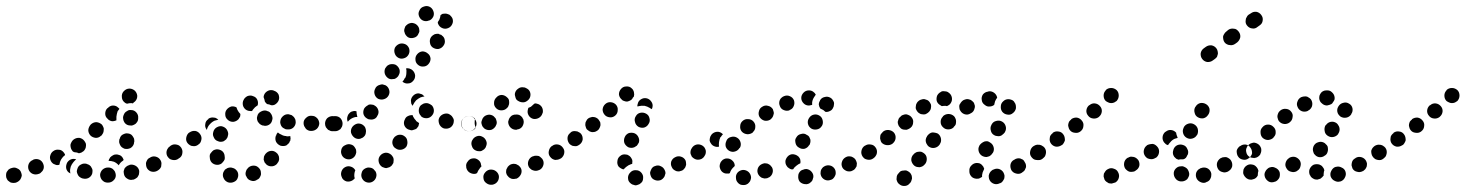

<svg xmlns="http://www.w3.org/2000/svg" viewBox="-45 -580 4847 635"><path d="M18 18Q22 15 24 10Q26 6 27 1Q27 -4 25 -9Q22 -19 12 -23Q3 -28 -7 -24H-8Q-13 -22 -17 -19Q-20 -15 -23 -11Q-25 -6 -25 -1Q-25 4 -24 8Q-22 13 -19 17Q-15 20 -11 23Q-6 25 -1 25Q4 25 8 24L10 23Q15 21 18 18ZM330 17Q338 10 338 0Q338 -5 336 -10Q335 -14 331 -18Q328 -22 323 -24Q319 -26 314 -26H312Q302 -26 294 -19Q287 -12 286 -2Q286 3 288 8Q290 13 293 16Q297 20 301 22Q306 24 311 24H312Q323 24 330 17ZM406 9Q410 7 412 2Q415 -2 415 -7Q416 -12 415 -17Q412 -27 403 -32Q394 -37 384 -35L383 -34Q378 -33 374 -30Q370 -27 367 -23Q365 -18 364 -14Q364 -9 365 -4Q367 6 376 11Q385 17 395 14H397Q402 12 406 9ZM247 9Q257 4 260 -6Q261 -11 261 -16Q261 -21 258 -25Q256 -30 252 -33Q248 -36 244 -37L242 -38Q232 -41 223 -36Q214 -32 211 -22Q209 -17 209 -12Q210 -7 212 -3Q214 2 218 5Q222 8 227 10H228Q238 13 247 9ZM92 -11Q96 -14 98 -19Q100 -23 100 -28Q100 -33 98 -38Q94 -48 85 -52Q75 -56 65 -52L64 -51Q54 -47 50 -38Q46 -28 50 -18Q54 -9 63 -5Q73 -1 83 -5H84Q89 -7 92 -11ZM187 -7 185 -8Q181 -10 178 -14Q175 -18 174 -23Q173 -28 174 -33Q175 -38 177 -42Q182 -50 190 -53Q198 -56 207 -53Q202 -49 198 -44Q192 -37 189 -29Q186 -20 187 -11Q187 -9 188 -6Q187 -7 187 -7Q187 -7 187 -7ZM483 -21Q486 -24 488 -29Q489 -34 489 -39Q489 -44 487 -48Q482 -58 473 -61Q463 -65 453 -60L452 -59Q447 -57 444 -54Q441 -50 439 -45Q437 -41 438 -36Q438 -31 440 -26Q444 -17 454 -13Q464 -10 473 -14L475 -15Q479 -17 483 -21ZM332 -45Q323 -48 314 -48Q315 -51 316 -54Q318 -56 319 -59L320 -60Q324 -64 328 -66Q332 -69 337 -69Q342 -70 347 -68Q352 -67 356 -64Q359 -61 361 -58Q363 -54 364 -51Q363 -50 361 -48Q353 -43 348 -34Q348 -34 348 -33Q341 -41 332 -45ZM128 -41Q125 -44 123 -48Q118 -58 122 -68Q125 -77 134 -82L136 -83Q140 -85 145 -85Q150 -85 155 -84Q160 -82 163 -79Q167 -75 169 -71Q170 -70 170 -69Q170 -68 170 -68Q170 -67 170 -67Q163 -62 158 -54Q153 -46 152 -37Q151 -36 151 -35Q148 -34 144 -34Q140 -34 137 -36Q132 -37 128 -41ZM553 -63Q556 -67 557 -72Q558 -77 557 -82Q556 -86 553 -91Q547 -99 537 -101Q527 -103 518 -97L517 -96Q512 -93 510 -89Q507 -85 506 -80Q505 -75 506 -70Q507 -65 510 -61Q513 -57 517 -54Q521 -52 526 -51Q531 -50 536 -51Q541 -52 545 -55L546 -56Q550 -59 553 -63ZM189 -92Q188 -96 188 -101Q189 -106 192 -111Q194 -115 198 -118L199 -119Q208 -125 218 -124Q228 -122 234 -114Q237 -110 239 -105Q240 -100 239 -95Q239 -91 236 -86Q234 -82 230 -79L228 -78Q226 -76 223 -75Q220 -74 216 -73Q212 -75 207 -76Q203 -76 200 -77Q198 -78 196 -79Q195 -81 193 -83Q190 -87 189 -92ZM349 -110Q350 -105 352 -101Q354 -96 358 -93Q362 -90 367 -88Q377 -86 386 -90Q395 -95 398 -105V-107Q400 -112 399 -117Q399 -122 396 -126Q394 -130 390 -134Q386 -137 382 -138Q377 -139 372 -139Q367 -138 363 -136Q358 -134 355 -130Q352 -126 351 -121L350 -120Q349 -115 349 -110ZM296 -140Q298 -145 298 -150Q299 -155 297 -159Q295 -164 292 -168Q284 -175 274 -176Q264 -176 256 -169L255 -168Q248 -160 247 -150Q247 -140 254 -132Q261 -125 272 -124Q282 -124 289 -131L291 -132Q294 -136 296 -140ZM368 -173Q375 -165 386 -165Q391 -164 395 -166Q400 -168 404 -171Q407 -174 410 -179Q412 -183 412 -188V-190Q413 -200 406 -208Q399 -216 389 -216Q384 -217 379 -215Q375 -213 371 -210Q367 -207 365 -202Q363 -198 362 -193V-191Q362 -181 368 -173ZM344 -212Q347 -216 350 -220Q349 -221 348 -222Q348 -223 347 -223Q343 -227 339 -229Q334 -231 329 -231Q324 -231 320 -229Q315 -227 312 -223L310 -222Q303 -215 303 -204Q303 -194 311 -187Q314 -183 319 -181Q323 -179 328 -179Q331 -179 334 -180Q338 -181 340 -182Q340 -187 340 -193V-194Q341 -203 344 -212ZM394 -238Q396 -239 397 -241Q399 -242 401 -244L402 -245Q409 -252 409 -263Q408 -273 401 -280Q393 -287 383 -287Q373 -287 365 -279L364 -278Q357 -270 358 -260Q358 -250 365 -243Q367 -241 370 -239Q372 -238 375 -237Q382 -239 390 -239Q392 -239 394 -238Z M728 22Q738 18 741 9Q743 4 743 -1Q743 -6 741 -11Q739 -15 735 -19Q732 -22 727 -24Q727 -24 726 -24Q722 -26 717 -26Q712 -26 707 -24Q703 -22 699 -19Q696 -15 694 -11Q690 -1 694 8Q698 18 707 22Q708 22 709 23Q719 26 728 22ZM812 10Q815 6 817 1Q819 -4 818 -8Q818 -13 816 -18Q811 -27 802 -31Q792 -34 783 -30L781 -29Q777 -27 774 -23Q770 -19 769 -15Q767 -10 767 -5Q767 0 770 4Q774 14 784 17Q794 21 803 16L804 15Q809 13 812 10ZM877 -48Q879 -53 878 -58Q878 -63 875 -68Q873 -72 869 -75Q861 -82 851 -81Q841 -80 834 -72L833 -71Q830 -67 828 -62Q827 -57 827 -52Q828 -48 830 -43Q833 -39 836 -36Q844 -29 855 -30Q865 -31 872 -39V-40Q876 -44 877 -48ZM658 -40Q666 -34 677 -35Q682 -36 686 -38Q690 -41 693 -45Q696 -48 698 -53Q699 -58 698 -63V-64Q697 -75 689 -81Q680 -87 670 -86Q665 -85 661 -83Q657 -80 654 -76Q650 -72 649 -68Q648 -63 649 -58V-57Q650 -46 658 -40ZM558 -73Q560 -83 554 -92Q551 -96 547 -99Q543 -101 538 -102Q533 -103 528 -102Q524 -101 519 -98V-97Q510 -92 508 -81Q507 -71 513 -63Q518 -54 529 -52Q539 -51 547 -57H548Q557 -63 558 -73ZM618 -109Q620 -113 621 -118Q622 -123 621 -127Q620 -132 617 -136Q611 -145 601 -147Q590 -148 582 -142H581Q573 -136 571 -125Q569 -115 575 -107Q578 -103 583 -100Q587 -97 592 -97Q597 -96 601 -97Q606 -98 610 -101L611 -102Q615 -104 618 -109ZM915 -114V-115Q916 -119 916 -122Q916 -126 915 -130Q909 -129 903 -129L902 -130Q893 -130 885 -135Q879 -137 874 -142Q872 -140 870 -137Q869 -134 868 -131H867V-130Q864 -120 868 -111Q873 -102 883 -98Q887 -97 892 -97Q897 -97 902 -99Q906 -102 909 -105Q913 -109 914 -114ZM662 -126Q666 -116 676 -113Q680 -111 685 -111Q690 -111 695 -113Q699 -116 703 -119Q706 -123 708 -127V-129Q712 -138 707 -148Q703 -157 693 -161Q684 -165 674 -160Q665 -156 661 -146V-145Q657 -135 662 -126ZM1073 -148Q1077 -150 1081 -153Q1084 -157 1086 -161Q1088 -166 1088 -171Q1088 -181 1081 -189Q1074 -196 1063 -196H1062Q1057 -196 1052 -194Q1048 -192 1044 -189Q1041 -185 1039 -181Q1037 -176 1037 -171Q1037 -166 1039 -161Q1041 -157 1044 -153Q1048 -150 1052 -148Q1057 -146 1062 -146H1063Q1068 -146 1073 -148ZM1003 -154Q1010 -161 1011 -171Q1011 -176 1009 -181Q1007 -186 1004 -189Q1000 -193 996 -195Q991 -197 986 -197H985Q975 -198 967 -190Q959 -183 959 -173Q959 -168 961 -163Q963 -159 966 -155Q969 -151 974 -149Q978 -147 983 -147H985Q995 -147 1003 -154ZM649 -169Q656 -177 665 -181Q671 -183 677 -184Q674 -187 670 -189Q667 -191 663 -191Q658 -192 653 -191Q648 -190 644 -187V-186Q635 -180 634 -170Q632 -160 638 -152Q638 -151 638 -151Q639 -151 639 -150Q639 -152 640 -153V-154Q643 -163 649 -169ZM924 -157Q932 -164 933 -174Q933 -179 932 -184Q930 -189 927 -193Q924 -196 920 -199Q915 -201 910 -202H909Q899 -203 891 -196Q883 -189 882 -179Q881 -174 883 -169Q884 -165 887 -161Q890 -157 895 -155Q899 -152 904 -152H906Q916 -151 924 -157ZM844 -167Q853 -172 855 -182Q857 -187 856 -192Q855 -197 853 -201Q850 -206 847 -209Q843 -212 838 -213L836 -214Q827 -216 818 -211Q808 -206 806 -196Q804 -191 805 -186Q806 -181 808 -177Q811 -173 814 -170Q818 -167 823 -165H825Q835 -162 844 -167ZM700 -201Q700 -191 708 -184Q715 -177 726 -177Q736 -178 743 -185L744 -186Q747 -190 749 -194Q750 -198 750 -203Q744 -209 740 -217Q738 -221 737 -225Q729 -229 721 -228Q713 -226 707 -220L706 -219Q699 -211 700 -201ZM760 -227Q756 -236 759 -246Q760 -247 760 -248Q762 -253 765 -256Q769 -260 773 -262Q778 -264 783 -264Q788 -264 792 -262Q802 -259 806 -250Q810 -241 807 -231Q807 -231 806 -231Q798 -226 792 -218Q790 -216 789 -213Q785 -212 782 -213Q778 -213 775 -214Q765 -217 760 -227ZM827 -258Q827 -258 827 -258Q827 -260 827 -261Q827 -263 828 -265Q831 -274 840 -279Q849 -284 859 -281Q860 -281 861 -280Q871 -277 876 -268Q880 -258 877 -249Q874 -241 867 -236Q861 -231 852 -232Q848 -234 844 -235H842Q840 -236 838 -236Q836 -238 834 -240Q832 -242 831 -244Q830 -251 827 -258Z M1199 6Q1202 -4 1197 -13Q1194 -17 1190 -21Q1186 -24 1182 -25Q1177 -26 1172 -26Q1167 -25 1163 -23Q1153 -18 1151 -8Q1148 2 1153 11Q1158 20 1168 23Q1178 26 1187 21Q1196 16 1199 6ZM1101 20Q1091 17 1086 8V7Q1081 -2 1084 -12Q1087 -22 1096 -27Q1105 -32 1115 -29Q1125 -26 1130 -17V-16Q1129 -15 1129 -14Q1126 -5 1127 5Q1128 7 1128 10Q1127 12 1124 14Q1122 16 1120 17Q1111 22 1101 20ZM1256 -41Q1257 -46 1257 -51Q1257 -56 1255 -60Q1252 -65 1249 -68Q1241 -75 1231 -75Q1220 -74 1213 -66Q1206 -58 1207 -48Q1208 -38 1215 -31Q1219 -27 1224 -26Q1228 -24 1233 -24Q1238 -25 1243 -27Q1247 -29 1251 -33Q1254 -37 1256 -41ZM1086 -66Q1091 -57 1101 -54Q1111 -51 1120 -56Q1129 -61 1132 -71Q1134 -76 1133 -81Q1133 -86 1130 -90Q1128 -94 1124 -98Q1120 -101 1116 -102Q1106 -105 1097 -100Q1087 -96 1084 -86V-85Q1081 -76 1086 -66ZM1299 -95Q1304 -104 1302 -114Q1301 -124 1292 -130Q1288 -133 1283 -134Q1278 -135 1273 -134Q1268 -133 1264 -130Q1260 -128 1257 -123Q1254 -119 1253 -114Q1252 -109 1253 -104Q1254 -100 1257 -95Q1260 -91 1264 -89Q1272 -83 1283 -85Q1293 -87 1299 -95ZM1116 -141Q1119 -131 1127 -125Q1131 -122 1136 -121Q1141 -120 1146 -121Q1151 -123 1155 -125Q1159 -128 1162 -132Q1165 -137 1165 -142Q1166 -146 1165 -151Q1164 -156 1162 -160Q1159 -164 1155 -167Q1146 -173 1136 -171Q1126 -168 1120 -160Q1114 -151 1116 -141ZM1038 -153Q1040 -150 1044 -149Q1046 -148 1048 -147Q1058 -144 1067 -149Q1076 -154 1079 -164Q1081 -169 1080 -174Q1079 -179 1077 -183Q1075 -186 1072 -189Q1070 -192 1066 -193Q1066 -193 1066 -193Q1066 -193 1066 -193Q1064 -195 1061 -195Q1058 -196 1055 -196Q1045 -196 1037 -189Q1030 -181 1030 -171Q1030 -165 1033 -159Q1035 -156 1038 -153ZM1523 -153Q1531 -161 1531 -171Q1531 -181 1523 -189Q1516 -196 1506 -196H1505Q1495 -196 1488 -189Q1480 -181 1480 -171Q1480 -161 1488 -153Q1495 -146 1505 -146H1506Q1516 -146 1523 -153ZM1340 -168Q1341 -170 1341 -173Q1336 -176 1331 -180V-181Q1325 -187 1321 -195Q1320 -197 1320 -199Q1312 -200 1304 -196Q1297 -193 1294 -185Q1289 -176 1292 -166Q1296 -156 1305 -152Q1310 -150 1315 -149Q1320 -149 1324 -151Q1329 -152 1333 -155Q1336 -159 1339 -163Q1340 -166 1340 -168ZM1444 -158Q1452 -163 1455 -173Q1456 -178 1456 -183Q1455 -188 1452 -192Q1450 -196 1446 -199Q1442 -202 1437 -204Q1427 -206 1418 -201Q1409 -196 1406 -186Q1405 -181 1406 -176Q1407 -171 1409 -167Q1412 -162 1416 -159Q1420 -156 1424 -155H1425Q1435 -153 1444 -158ZM1103 -187Q1103 -192 1105 -197Q1106 -201 1110 -205Q1113 -209 1118 -211Q1122 -212 1126 -213Q1130 -213 1134 -212Q1134 -205 1136 -197Q1136 -195 1137 -193Q1134 -193 1131 -193Q1121 -191 1113 -185Q1109 -182 1105 -177Q1105 -177 1105 -177Q1105 -178 1105 -178Q1103 -182 1103 -187ZM1157 -203Q1160 -193 1169 -188Q1173 -185 1178 -185Q1183 -184 1188 -185Q1193 -186 1197 -189Q1201 -192 1203 -197Q1209 -206 1206 -216Q1203 -226 1194 -231Q1190 -234 1185 -234Q1180 -235 1175 -234Q1171 -232 1167 -229Q1163 -226 1160 -222Q1155 -213 1157 -203ZM1365 -189Q1375 -189 1382 -196Q1390 -204 1390 -214Q1390 -224 1383 -232H1382Q1379 -235 1374 -237Q1370 -239 1365 -239Q1360 -239 1355 -237Q1351 -235 1347 -232Q1340 -225 1340 -214Q1340 -204 1347 -197V-196Q1354 -189 1365 -189ZM1314 -248Q1315 -258 1323 -265Q1331 -272 1341 -271Q1346 -270 1351 -268Q1355 -265 1359 -261Q1352 -260 1346 -258Q1338 -254 1331 -248Q1325 -241 1321 -233Q1320 -231 1320 -230Q1317 -233 1315 -238Q1314 -243 1314 -248ZM1194 -268Q1197 -258 1206 -253Q1216 -249 1225 -252Q1235 -255 1240 -264Q1245 -273 1242 -283Q1239 -293 1230 -298Q1225 -300 1220 -301Q1215 -301 1210 -299Q1206 -298 1202 -295Q1198 -292 1196 -287Q1191 -278 1194 -268ZM1328 -330Q1328 -319 1321 -312Q1314 -304 1304 -304Q1294 -303 1286 -310Q1291 -315 1294 -322H1295Q1299 -330 1299 -339Q1300 -347 1298 -354Q1304 -355 1310 -353Q1316 -351 1320 -347Q1327 -340 1328 -330ZM1228 -335Q1232 -325 1241 -320Q1245 -318 1250 -318Q1255 -318 1260 -319Q1265 -321 1268 -324Q1272 -327 1274 -332Q1279 -341 1276 -351Q1272 -361 1263 -366Q1258 -368 1253 -368Q1248 -368 1244 -367Q1239 -365 1235 -362Q1232 -358 1229 -354Q1225 -345 1228 -335ZM1379 -386Q1378 -397 1370 -403Q1362 -410 1352 -410Q1342 -409 1335 -401Q1328 -393 1329 -383Q1329 -373 1337 -366Q1345 -359 1355 -360Q1365 -360 1372 -368Q1379 -376 1379 -386ZM1261 -402Q1264 -393 1274 -388Q1283 -384 1293 -388Q1302 -391 1307 -401Q1311 -410 1308 -420Q1304 -430 1295 -434Q1285 -438 1276 -435Q1266 -431 1261 -422Q1257 -412 1261 -402ZM1426 -447Q1425 -457 1416 -463Q1416 -464 1415 -464Q1415 -464 1414 -465Q1412 -465 1409 -466Q1408 -467 1407 -468Q1400 -469 1393 -467Q1386 -464 1381 -458Q1375 -449 1377 -439Q1378 -429 1386 -423Q1395 -417 1405 -418Q1415 -420 1421 -428Q1428 -437 1426 -447ZM1292 -482Q1291 -477 1293 -473Q1294 -468 1297 -464Q1300 -460 1304 -457Q1313 -452 1323 -455Q1333 -457 1338 -466V-467Q1341 -471 1342 -476Q1342 -481 1341 -486Q1340 -490 1337 -494Q1334 -498 1329 -501Q1325 -503 1320 -504Q1315 -505 1310 -503Q1306 -502 1302 -499Q1298 -496 1295 -492V-491Q1293 -487 1292 -482ZM1445 -528Q1442 -532 1437 -533Q1433 -535 1428 -535Q1423 -535 1418 -534Q1416 -533 1415 -532Q1413 -531 1412 -530Q1411 -522 1408 -515Q1406 -511 1403 -507Q1403 -505 1403 -504Q1404 -502 1404 -501Q1408 -491 1418 -487Q1427 -483 1437 -487Q1447 -491 1451 -501Q1455 -510 1451 -520Q1449 -524 1445 -528ZM1342 -545Q1337 -536 1341 -526Q1345 -516 1354 -512Q1364 -508 1373 -512H1374Q1383 -515 1388 -525Q1392 -534 1388 -544Q1384 -554 1375 -558Q1366 -562 1356 -558Q1346 -555 1342 -545Z M1600 21Q1606 13 1605 2Q1603 -8 1595 -14Q1587 -20 1576 -19H1575Q1565 -17 1559 -9Q1552 -1 1554 10Q1555 20 1564 26Q1572 32 1582 31H1583Q1594 29 1600 21ZM1677 -2Q1682 -11 1679 -21Q1677 -26 1674 -29Q1671 -33 1666 -35Q1662 -38 1657 -38Q1652 -39 1647 -37H1646Q1641 -35 1638 -32Q1634 -29 1632 -24Q1629 -20 1629 -15Q1628 -10 1630 -5Q1631 -1 1635 3Q1638 7 1642 9Q1647 12 1652 12Q1657 12 1661 11H1663Q1672 7 1677 -2ZM1507 -10Q1499 -16 1497 -26Q1497 -27 1497 -28Q1495 -38 1502 -46Q1508 -55 1518 -56Q1528 -58 1537 -51Q1545 -45 1546 -35Q1546 -35 1546 -34Q1547 -33 1547 -32Q1547 -30 1547 -29Q1543 -26 1541 -22Q1536 -16 1533 -8Q1531 -7 1530 -6Q1528 -6 1526 -5Q1516 -4 1507 -10ZM1751 -31Q1755 -41 1751 -50Q1749 -55 1745 -58Q1741 -62 1737 -64Q1732 -65 1727 -65Q1722 -65 1718 -63H1717Q1707 -59 1703 -49Q1699 -39 1703 -30Q1705 -25 1709 -22Q1713 -18 1717 -17Q1722 -15 1727 -15Q1732 -15 1736 -17H1737Q1747 -21 1751 -31ZM1820 -73Q1822 -83 1816 -91Q1813 -95 1809 -98Q1805 -101 1800 -102Q1795 -102 1790 -101Q1785 -100 1781 -97H1780Q1772 -91 1770 -80Q1768 -70 1774 -62Q1777 -58 1781 -55Q1786 -52 1791 -51Q1795 -51 1800 -52Q1805 -53 1809 -56H1810Q1819 -62 1820 -73ZM1516 -96Q1519 -86 1529 -82Q1533 -80 1538 -80Q1543 -79 1548 -81Q1552 -83 1556 -86Q1560 -90 1562 -94V-95Q1567 -105 1563 -114Q1559 -124 1550 -128Q1541 -133 1531 -129Q1521 -125 1517 -116L1516 -115Q1512 -105 1516 -96ZM1507 -146H1506Q1501 -146 1496 -148Q1492 -150 1488 -153Q1485 -157 1483 -161Q1481 -166 1481 -171Q1481 -181 1488 -189Q1496 -196 1506 -196H1507Q1512 -196 1517 -194Q1521 -192 1525 -189Q1525 -188 1526 -188Q1526 -187 1526 -187Q1525 -183 1525 -178Q1524 -168 1528 -159Q1528 -158 1528 -157Q1525 -152 1519 -149Q1514 -146 1507 -146ZM1547 -176Q1547 -171 1549 -166Q1550 -162 1554 -158Q1557 -154 1562 -152Q1571 -148 1581 -151Q1590 -155 1595 -164V-165Q1598 -169 1598 -174Q1598 -179 1596 -184Q1595 -189 1591 -192Q1588 -196 1584 -198Q1574 -203 1564 -199Q1555 -196 1550 -186V-185Q1548 -181 1547 -176ZM1682 -161Q1688 -170 1687 -180Q1687 -181 1686 -183Q1686 -184 1686 -185Q1685 -187 1684 -188Q1683 -190 1682 -192Q1678 -197 1672 -200Q1665 -202 1659 -201H1657Q1652 -200 1648 -198Q1644 -195 1641 -191Q1638 -187 1637 -182Q1635 -178 1636 -173Q1638 -162 1646 -156Q1654 -150 1664 -151L1666 -152Q1676 -153 1682 -161ZM1747 -226Q1741 -235 1731 -237Q1729 -238 1727 -238Q1724 -238 1722 -237Q1717 -232 1711 -227Q1707 -225 1702 -223Q1702 -222 1702 -221Q1701 -220 1701 -219Q1701 -218 1701 -218Q1698 -208 1703 -199Q1708 -190 1718 -187Q1728 -185 1737 -190Q1746 -195 1749 -205Q1749 -206 1750 -207Q1752 -217 1747 -226ZM1589 -240Q1588 -230 1596 -222Q1603 -215 1613 -215Q1624 -215 1631 -222L1632 -223Q1636 -226 1637 -231Q1639 -235 1639 -240Q1639 -245 1638 -250Q1636 -255 1632 -258Q1625 -265 1615 -266Q1604 -266 1597 -258L1596 -257Q1589 -250 1589 -240ZM1669 -287Q1660 -281 1658 -271Q1657 -266 1659 -261Q1660 -256 1662 -252Q1665 -248 1669 -246Q1674 -243 1679 -242H1680Q1690 -240 1698 -246Q1707 -252 1709 -262Q1710 -267 1709 -272Q1708 -277 1705 -281Q1702 -285 1698 -287Q1693 -290 1689 -291H1687Q1677 -293 1669 -287Z M2065 31Q2070 30 2074 26Q2078 23 2080 19Q2082 14 2082 9Q2083 -1 2076 -9Q2069 -17 2059 -17Q2048 -18 2041 -11Q2033 -4 2032 6Q2032 11 2033 16Q2035 21 2038 24Q2042 28 2046 30Q2051 32 2056 33Q2061 33 2065 31ZM2147 11Q2151 7 2153 3Q2155 -2 2156 -7Q2156 -12 2154 -16Q2150 -26 2141 -30Q2132 -35 2122 -31Q2117 -30 2113 -26Q2110 -23 2108 -18Q2106 -14 2105 -9Q2105 -4 2107 1Q2110 11 2120 15Q2129 19 2139 16Q2144 14 2147 11ZM2211 -16Q2215 -18 2218 -22Q2222 -26 2223 -31Q2225 -35 2224 -40Q2224 -45 2222 -50Q2217 -59 2207 -62Q2197 -65 2188 -60Q2179 -56 2175 -46Q2172 -36 2177 -27Q2179 -22 2183 -19Q2187 -16 2192 -14Q2196 -13 2201 -13Q2206 -14 2211 -16ZM2009 -23Q2005 -25 2001 -29Q1998 -33 1997 -38Q1996 -43 1997 -48Q1998 -58 2006 -64Q2014 -71 2025 -69Q2030 -69 2034 -66Q2038 -64 2041 -60Q2044 -56 2046 -51Q2047 -46 2046 -41Q2046 -40 2046 -40Q2046 -39 2046 -38Q2044 -38 2042 -37Q2033 -34 2026 -28Q2021 -24 2018 -20Q2018 -20 2018 -20Q2018 -20 2018 -20Q2013 -20 2009 -23ZM2285 -64Q2288 -68 2289 -73Q2289 -78 2288 -83Q2287 -87 2284 -92Q2278 -100 2268 -102Q2258 -103 2249 -97Q2245 -94 2243 -90Q2240 -86 2239 -81Q2238 -76 2239 -71Q2241 -66 2243 -62Q2250 -54 2260 -52Q2270 -51 2278 -57Q2283 -60 2285 -64ZM1821 -73Q1823 -83 1817 -91Q1811 -100 1801 -102Q1790 -104 1782 -98Q1778 -95 1775 -91Q1772 -86 1771 -81Q1771 -77 1772 -72Q1773 -67 1775 -63Q1778 -59 1782 -56Q1787 -53 1792 -52Q1796 -52 1801 -53Q1806 -54 1810 -56V-57Q1819 -62 1821 -73ZM2020 -107Q2024 -98 2033 -93Q2038 -91 2043 -91Q2048 -91 2053 -93Q2057 -95 2061 -98Q2064 -101 2066 -106H2067Q2071 -116 2067 -125Q2063 -135 2054 -139Q2049 -141 2044 -141Q2039 -141 2035 -140Q2030 -138 2026 -134Q2023 -131 2021 -126Q2017 -117 2020 -107ZM1882 -118Q1883 -129 1877 -137Q1874 -141 1869 -143Q1865 -146 1860 -146Q1855 -147 1850 -146Q1846 -145 1842 -142V-141Q1833 -135 1832 -125Q1831 -115 1837 -106Q1840 -102 1844 -100Q1848 -97 1853 -97Q1858 -96 1863 -97Q1868 -99 1872 -102Q1880 -108 1882 -118ZM1938 -157Q1940 -161 1941 -166Q1941 -171 1940 -176Q1938 -180 1935 -184Q1932 -188 1928 -190Q1923 -193 1918 -193Q1914 -194 1909 -192Q1904 -191 1900 -188Q1896 -185 1894 -180Q1891 -176 1891 -171Q1890 -166 1892 -161Q1893 -156 1896 -152Q1900 -149 1904 -146Q1908 -144 1913 -143Q1918 -143 1923 -144Q1928 -146 1932 -149Q1936 -152 1938 -157ZM2055 -177Q2057 -167 2066 -161Q2075 -156 2085 -158Q2095 -161 2100 -170Q2106 -179 2103 -189Q2101 -199 2092 -204Q2083 -209 2073 -207Q2063 -205 2058 -196Q2052 -187 2055 -177ZM1998 -216Q1999 -226 1992 -234Q1985 -241 1975 -242Q1965 -243 1957 -236Q1949 -229 1948 -218Q1948 -208 1955 -200Q1961 -193 1972 -192Q1982 -191 1990 -198Q1998 -205 1998 -216ZM2074 -251Q2083 -257 2093 -255Q2103 -253 2109 -244Q2115 -236 2113 -226Q2112 -224 2112 -222Q2111 -220 2110 -219Q2107 -221 2104 -223Q2096 -228 2087 -230Q2077 -231 2068 -229Q2066 -228 2063 -228Q2063 -230 2063 -232Q2063 -234 2064 -236Q2066 -246 2074 -251ZM2038 -247Q2034 -245 2029 -244Q2024 -244 2019 -246Q2014 -247 2011 -251Q2003 -258 2002 -268Q2002 -278 2009 -286Q2016 -294 2026 -294Q2037 -295 2044 -288Q2048 -285 2050 -280Q2052 -276 2052 -271Q2053 -268 2052 -265Q2052 -262 2051 -260Q2049 -258 2048 -257Q2047 -255 2046 -253Q2043 -249 2038 -247Z M2424 30Q2429 28 2432 24Q2436 20 2437 16Q2439 11 2439 6Q2438 -4 2431 -11Q2423 -18 2413 -18H2412Q2402 -17 2395 -10Q2388 -2 2389 8Q2389 13 2391 18Q2393 22 2397 26Q2400 29 2405 31Q2410 32 2415 32Q2420 32 2424 30ZM2628 28Q2632 27 2636 23Q2640 20 2642 16Q2644 11 2645 6Q2646 -4 2639 -12Q2632 -20 2622 -21H2621Q2616 -21 2612 -19Q2607 -18 2603 -15Q2599 -11 2597 -7Q2595 -3 2595 2Q2594 13 2600 21Q2607 28 2617 29H2618Q2623 30 2628 28ZM2710 11Q2714 7 2716 3Q2719 -2 2719 -7Q2719 -12 2718 -16Q2715 -26 2705 -31Q2696 -35 2686 -32Q2681 -30 2677 -27Q2674 -24 2671 -19Q2669 -15 2669 -10Q2668 -5 2670 0Q2673 9 2682 14Q2692 19 2702 15Q2707 14 2710 11ZM2510 -8Q2513 -18 2508 -27Q2505 -31 2502 -34Q2498 -37 2493 -39Q2488 -40 2483 -40Q2478 -39 2474 -37Q2464 -32 2461 -22Q2458 -12 2463 -3Q2466 2 2470 5Q2473 8 2478 9Q2483 11 2488 10Q2493 10 2497 7H2498Q2507 2 2510 -8ZM2343 -12Q2336 -19 2335 -30Q2335 -35 2337 -40Q2338 -44 2342 -48Q2345 -52 2350 -54Q2354 -56 2359 -56Q2370 -56 2377 -49Q2385 -42 2385 -32Q2385 -32 2385 -31Q2385 -31 2385 -31Q2382 -28 2379 -25Q2372 -18 2369 -8Q2368 -8 2368 -7Q2367 -6 2365 -6Q2363 -6 2361 -6Q2351 -5 2343 -12ZM2783 -22Q2786 -26 2788 -30Q2789 -35 2789 -40Q2788 -45 2786 -49Q2784 -54 2780 -57Q2776 -60 2771 -62Q2767 -63 2762 -63Q2757 -63 2752 -60Q2743 -55 2740 -46Q2736 -36 2741 -26Q2743 -22 2747 -19Q2751 -16 2756 -14Q2760 -13 2765 -13Q2770 -13 2775 -16Q2780 -18 2783 -22ZM2564 -24Q2559 -27 2557 -31Q2554 -35 2553 -40Q2552 -45 2553 -50Q2556 -60 2564 -66Q2573 -72 2583 -69Q2588 -68 2592 -65Q2596 -63 2599 -58Q2602 -54 2602 -50Q2603 -45 2602 -40Q2595 -37 2589 -32Q2582 -27 2578 -20Q2577 -20 2575 -20Q2574 -20 2572 -20Q2568 -21 2564 -24ZM2853 -73Q2855 -83 2849 -91Q2846 -95 2842 -98Q2838 -101 2833 -101Q2828 -102 2823 -101Q2818 -100 2814 -97Q2806 -91 2804 -81Q2802 -71 2808 -62Q2811 -58 2815 -55Q2819 -53 2824 -52Q2829 -51 2834 -52Q2839 -53 2843 -56Q2852 -62 2853 -73ZM2278 -57H2279Q2283 -60 2285 -64Q2288 -68 2289 -73Q2290 -78 2289 -83Q2288 -87 2285 -92Q2279 -100 2269 -102Q2259 -104 2250 -98Q2246 -95 2243 -90Q2240 -86 2239 -81Q2239 -76 2240 -72Q2241 -67 2243 -63Q2249 -54 2260 -52Q2270 -51 2278 -56ZM2355 -96Q2358 -86 2367 -81Q2376 -76 2386 -79Q2396 -82 2401 -91H2402Q2407 -100 2404 -110Q2401 -120 2392 -125Q2383 -130 2373 -127Q2363 -125 2358 -116V-115Q2353 -106 2355 -96ZM2585 -117Q2585 -112 2586 -107Q2587 -102 2590 -98Q2593 -94 2597 -92Q2606 -86 2616 -88Q2626 -91 2631 -100H2632Q2634 -104 2635 -109Q2636 -114 2635 -119Q2633 -124 2631 -128Q2628 -132 2623 -134Q2615 -140 2605 -137Q2594 -135 2589 -126Q2586 -122 2585 -117ZM2346 -136Q2339 -143 2331 -144Q2322 -145 2314 -140Q2309 -137 2307 -133Q2304 -129 2303 -124Q2302 -120 2302 -115Q2303 -110 2306 -106Q2310 -99 2318 -96Q2325 -93 2333 -95Q2332 -102 2333 -110Q2334 -119 2338 -127H2339Q2342 -132 2346 -136ZM2403 -162Q2402 -152 2409 -144Q2416 -137 2427 -136Q2437 -136 2445 -142V-143Q2453 -150 2453 -160Q2454 -170 2447 -178Q2440 -186 2429 -186Q2419 -187 2411 -180Q2403 -173 2403 -162ZM2627 -171Q2629 -161 2638 -155Q2646 -150 2657 -152Q2667 -154 2672 -162L2673 -163Q2678 -171 2676 -181Q2674 -192 2666 -197Q2657 -203 2647 -201Q2637 -199 2631 -190Q2625 -181 2627 -171ZM2465 -212Q2462 -202 2467 -193Q2473 -184 2483 -181Q2493 -179 2502 -184Q2506 -187 2509 -191Q2512 -195 2513 -200Q2515 -205 2514 -209Q2513 -214 2511 -219Q2505 -228 2495 -230Q2485 -233 2476 -227Q2467 -222 2465 -212ZM2667 -247V-248Q2672 -257 2682 -259Q2692 -262 2701 -257Q2705 -255 2708 -251Q2711 -247 2713 -242Q2714 -238 2713 -233Q2713 -228 2710 -223Q2707 -216 2700 -213Q2693 -209 2685 -210Q2682 -213 2678 -216Q2673 -219 2668 -221Q2664 -227 2663 -234Q2663 -241 2667 -247ZM2540 -257Q2536 -254 2534 -249Q2532 -244 2532 -239Q2532 -235 2534 -230Q2537 -220 2547 -216Q2556 -212 2566 -215V-216Q2576 -219 2580 -229Q2584 -238 2581 -248Q2577 -258 2567 -262Q2558 -266 2548 -262Q2543 -260 2540 -257ZM2631 -231H2630Q2620 -231 2613 -238Q2605 -246 2605 -256Q2605 -266 2613 -274Q2620 -281 2630 -281H2631Q2638 -281 2644 -277Q2650 -273 2653 -267Q2650 -263 2647 -258Q2642 -250 2641 -241Q2641 -237 2641 -233Q2638 -232 2636 -232Q2633 -231 2631 -231Z M2970 15Q2972 11 2971 6Q2971 1 2968 -4Q2966 -8 2962 -11Q2958 -14 2953 -16Q2949 -17 2944 -16Q2939 -16 2934 -14Q2930 -11 2927 -7L2926 -6Q2922 -2 2921 3Q2920 8 2920 13Q2921 18 2923 22Q2925 26 2929 29Q2937 36 2948 35Q2958 34 2964 26L2966 24Q2969 20 2970 15ZM3268 23Q3272 19 3274 15Q3277 11 3277 6Q3278 1 3276 -4Q3273 -14 3264 -19Q3255 -24 3245 -21L3243 -20Q3238 -19 3235 -16Q3231 -13 3228 -8Q3226 -4 3225 1Q3225 6 3226 11Q3229 21 3238 26Q3247 31 3257 28L3259 27Q3264 26 3268 23ZM3170 6Q3162 -1 3161 -11Q3161 -13 3161 -14Q3160 -25 3167 -32Q3174 -40 3184 -41Q3189 -41 3194 -40Q3199 -38 3202 -35Q3205 -32 3207 -29Q3209 -25 3210 -22Q3209 -20 3209 -19Q3204 -10 3203 -1Q3203 2 3203 5Q3200 7 3196 9Q3193 11 3189 11Q3178 12 3170 6ZM3344 -17Q3346 -21 3348 -26Q3349 -30 3348 -35Q3347 -40 3344 -44Q3342 -49 3338 -52Q3334 -54 3329 -56Q3324 -57 3319 -56Q3314 -55 3310 -52L3308 -51Q3304 -49 3301 -45Q3298 -41 3297 -36Q3296 -31 3297 -26Q3298 -21 3300 -17Q3306 -8 3316 -6Q3326 -3 3335 -9L3336 -10Q3341 -13 3344 -17ZM3020 -57Q3019 -67 3011 -73Q3007 -76 3002 -78Q2997 -79 2992 -78Q2987 -78 2983 -75Q2979 -73 2976 -69L2974 -67Q2968 -59 2969 -49Q2971 -39 2979 -32Q2983 -29 2987 -28Q2992 -27 2997 -27Q3002 -28 3006 -30Q3011 -33 3014 -37L3015 -38Q3021 -46 3020 -57ZM3413 -72Q3415 -83 3409 -91Q3406 -95 3401 -98Q3397 -100 3392 -101Q3387 -102 3383 -101Q3378 -100 3374 -97L3372 -96Q3364 -90 3362 -79Q3360 -69 3366 -61Q3369 -57 3373 -54Q3378 -51 3382 -51Q3387 -50 3392 -51Q3397 -52 3401 -55L3403 -56Q3411 -62 3413 -72ZM2851 -64Q2854 -68 2855 -73Q2856 -78 2855 -83Q2854 -88 2851 -92Q2845 -101 2835 -102Q2824 -104 2816 -98H2815Q2806 -92 2804 -81Q2803 -71 2808 -63Q2814 -54 2825 -52Q2835 -51 2843 -56L2844 -57Q2849 -60 2851 -64ZM3192 -79Q3195 -69 3204 -64Q3208 -62 3213 -61Q3218 -60 3223 -62Q3228 -63 3231 -66Q3235 -69 3238 -74L3239 -75Q3244 -84 3241 -94Q3238 -104 3229 -109Q3225 -112 3220 -113Q3215 -113 3211 -112Q3206 -110 3202 -107Q3198 -104 3195 -100L3194 -98Q3189 -89 3192 -79ZM3063 -102V-103Q3069 -111 3067 -122Q3065 -132 3057 -138Q3053 -140 3048 -141Q3043 -142 3038 -142Q3033 -141 3029 -138Q3025 -135 3022 -131L3021 -130V-129Q3018 -125 3017 -120Q3016 -116 3017 -111Q3018 -106 3021 -102Q3023 -98 3027 -95Q3036 -89 3046 -91Q3056 -93 3062 -101ZM2917 -123Q2918 -134 2911 -142Q2904 -149 2894 -150Q2884 -151 2876 -145L2875 -144Q2871 -140 2868 -136Q2866 -132 2866 -127Q2865 -122 2867 -117Q2868 -112 2871 -108Q2878 -101 2888 -100Q2899 -99 2907 -105L2908 -106Q2916 -113 2917 -123ZM3232 -148Q3234 -138 3243 -133Q3248 -130 3253 -130Q3258 -129 3262 -130Q3267 -131 3271 -135Q3275 -138 3278 -142L3279 -144Q3284 -153 3281 -163Q3278 -173 3269 -178Q3260 -183 3250 -180Q3240 -178 3235 -169L3234 -167Q3229 -158 3232 -148ZM2973 -166Q2975 -170 2975 -175Q2976 -180 2974 -185Q2972 -190 2969 -193Q2966 -197 2961 -199Q2957 -201 2952 -202Q2947 -202 2942 -200Q2937 -199 2934 -195L2933 -194Q2929 -191 2927 -187Q2925 -182 2924 -177Q2924 -172 2926 -167Q2927 -163 2931 -159Q2934 -155 2938 -153Q2943 -151 2948 -151Q2953 -150 2957 -152Q2962 -154 2966 -157L2967 -158Q2971 -161 2973 -166ZM3116 -169Q3117 -174 3117 -179Q3117 -184 3115 -188Q3113 -193 3110 -196Q3102 -203 3092 -203Q3082 -203 3074 -196L3073 -194Q3066 -187 3066 -177Q3066 -166 3074 -159Q3081 -152 3091 -152Q3102 -152 3109 -159L3110 -161Q3114 -164 3116 -169ZM3273 -245Q3280 -252 3290 -252Q3295 -252 3300 -250Q3304 -249 3308 -245Q3311 -241 3313 -237Q3315 -232 3315 -227Q3315 -225 3315 -222Q3313 -212 3305 -206Q3297 -199 3287 -201Q3277 -202 3270 -210Q3264 -218 3265 -228Q3265 -238 3273 -245ZM3174 -212Q3177 -216 3178 -221Q3180 -226 3179 -231Q3178 -235 3176 -240Q3173 -244 3169 -247Q3166 -250 3161 -251Q3156 -253 3151 -252Q3146 -251 3142 -249L3140 -248Q3136 -245 3133 -241Q3130 -237 3128 -233Q3127 -228 3128 -223Q3128 -218 3131 -214Q3136 -205 3146 -202Q3156 -199 3165 -205L3167 -206Q3171 -208 3174 -212ZM3031 -215Q3034 -219 3034 -224Q3035 -229 3034 -234Q3032 -239 3029 -243Q3026 -247 3022 -249Q3017 -251 3013 -252Q3008 -253 3003 -251Q2998 -250 2994 -247L2993 -246Q2989 -243 2987 -239Q2984 -234 2984 -229Q2983 -224 2984 -220Q2986 -215 2989 -211Q2992 -207 2996 -205Q3000 -202 3005 -202Q3010 -201 3015 -202Q3020 -204 3024 -207L3025 -208Q3029 -211 3031 -215ZM3253 -257Q3251 -267 3243 -273Q3235 -279 3225 -278L3223 -277Q3213 -276 3206 -268Q3200 -259 3202 -249Q3203 -239 3212 -233Q3220 -226 3230 -228H3232Q3235 -229 3238 -230Q3240 -231 3243 -233Q3244 -239 3246 -245Q3249 -252 3253 -257ZM3053 -246Q3051 -256 3055 -265Q3058 -270 3062 -273Q3066 -276 3070 -278Q3075 -279 3080 -278Q3085 -278 3089 -276Q3091 -275 3092 -274Q3101 -268 3103 -258Q3105 -248 3100 -240Q3098 -236 3094 -233Q3091 -231 3087 -229Q3084 -230 3082 -230Q3076 -230 3070 -229Q3069 -230 3068 -230Q3067 -231 3065 -232Q3056 -237 3053 -246Z M3411 -63Q3413 -67 3414 -72Q3415 -77 3414 -82Q3413 -87 3410 -91Q3407 -95 3403 -97Q3399 -100 3394 -101Q3389 -102 3384 -100Q3379 -99 3375 -96Q3370 -93 3368 -89Q3365 -85 3364 -80Q3364 -75 3365 -70Q3366 -65 3369 -61Q3372 -57 3376 -54Q3380 -52 3385 -51Q3390 -50 3395 -51Q3399 -52 3403 -55L3404 -56Q3408 -59 3411 -63ZM3473 -107Q3476 -112 3477 -116Q3477 -121 3476 -126Q3475 -131 3472 -135Q3466 -144 3456 -145Q3446 -147 3437 -141V-140Q3433 -137 3430 -133Q3427 -129 3427 -124Q3426 -119 3427 -114Q3428 -109 3431 -105Q3437 -97 3447 -95Q3458 -94 3466 -100H3467Q3471 -103 3473 -107ZM3538 -162Q3540 -173 3533 -181Q3527 -189 3517 -191Q3507 -192 3498 -186V-185Q3494 -182 3491 -178Q3489 -174 3488 -169Q3487 -164 3489 -159Q3490 -154 3493 -150Q3499 -142 3509 -141Q3520 -139 3528 -145L3529 -146Q3537 -152 3538 -162ZM3599 -211Q3600 -221 3593 -229Q3586 -237 3576 -238Q3566 -239 3558 -232H3557Q3549 -225 3548 -215Q3547 -205 3554 -197Q3560 -189 3571 -188Q3581 -187 3589 -193L3590 -194Q3598 -201 3599 -211ZM3655 -264Q3655 -275 3648 -282Q3640 -289 3630 -289Q3619 -289 3612 -282V-281Q3605 -274 3605 -264Q3605 -253 3612 -246Q3616 -243 3621 -241Q3625 -239 3630 -239Q3635 -239 3640 -241Q3644 -243 3648 -246Q3655 -254 3655 -264Z M3655 9Q3658 -1 3653 -10Q3649 -19 3639 -22Q3629 -26 3620 -21L3618 -20Q3614 -18 3611 -14Q3608 -10 3606 -6Q3605 -1 3605 4Q3606 9 3608 14Q3610 18 3614 21Q3618 24 3622 26Q3627 27 3632 27Q3637 26 3642 24H3643Q3652 19 3655 9ZM3954 17Q3957 14 3959 9Q3961 5 3961 0Q3962 -5 3960 -10Q3956 -20 3947 -24Q3937 -28 3927 -24H3926Q3922 -22 3918 -19Q3914 -15 3912 -11Q3910 -6 3910 -1Q3910 4 3912 9Q3916 18 3925 22Q3935 27 3944 23L3945 22Q3950 21 3954 17ZM3865 20Q3855 21 3847 15Q3846 14 3845 13Q3838 6 3837 -4Q3836 -14 3843 -22Q3847 -26 3851 -28Q3856 -30 3861 -30Q3866 -31 3870 -29Q3875 -27 3879 -24Q3879 -24 3879 -24Q3883 -21 3885 -16Q3887 -12 3888 -7Q3888 -6 3888 -6Q3888 -6 3888 -5Q3888 -3 3888 -1Q3887 2 3886 5Q3884 9 3882 12Q3875 19 3865 20ZM4030 -29Q4032 -39 4027 -48Q4025 -52 4021 -55Q4017 -58 4012 -60Q4007 -61 4002 -60Q3997 -60 3993 -57H3992Q3983 -51 3980 -41Q3978 -31 3983 -22Q3985 -18 3989 -15Q3993 -12 3998 -11Q4003 -9 4008 -10Q4013 -11 4017 -13L4018 -14Q4027 -19 4030 -29ZM3723 -31Q3725 -41 3720 -50Q3717 -54 3713 -57Q3709 -60 3704 -61Q3699 -62 3695 -62Q3690 -61 3685 -58H3684Q3675 -52 3673 -42Q3671 -32 3676 -23Q3679 -19 3683 -16Q3687 -13 3691 -12Q3696 -11 3701 -12Q3706 -12 3710 -15L3711 -16Q3720 -21 3723 -31ZM4092 -64Q4095 -68 4096 -73Q4096 -78 4095 -82Q4094 -87 4091 -91Q4086 -100 4075 -102Q4065 -103 4057 -97H4056Q4052 -94 4049 -90Q4046 -86 4045 -81Q4045 -76 4046 -71Q4047 -66 4050 -62Q4055 -54 4066 -52Q4076 -50 4084 -56L4085 -57Q4089 -59 4092 -64ZM3842 -58Q3838 -61 3836 -66Q3834 -70 3834 -75Q3834 -80 3836 -85V-86Q3840 -96 3849 -100Q3859 -104 3869 -100Q3878 -97 3882 -87Q3887 -78 3883 -68L3882 -67Q3880 -62 3877 -58Q3873 -54 3868 -53Q3864 -53 3859 -53Q3856 -53 3852 -52Q3852 -52 3851 -52Q3851 -52 3850 -53Q3845 -54 3842 -58ZM3788 -74Q3790 -85 3784 -93Q3781 -97 3777 -100Q3773 -103 3768 -104Q3763 -104 3758 -103Q3753 -102 3749 -100L3748 -99Q3740 -93 3738 -83Q3736 -73 3742 -64Q3745 -60 3749 -57Q3753 -55 3758 -54Q3763 -53 3768 -54Q3772 -55 3777 -58H3778Q3786 -64 3788 -74ZM3800 -127Q3801 -137 3809 -144H3810Q3818 -151 3828 -150Q3838 -149 3845 -141Q3845 -137 3847 -132Q3848 -128 3850 -124Q3845 -123 3840 -121Q3831 -117 3825 -109Q3821 -105 3818 -100Q3814 -101 3811 -103Q3808 -106 3805 -109Q3799 -117 3800 -127ZM3868 -139Q3871 -129 3880 -124Q3889 -119 3899 -122Q3909 -125 3914 -134L3915 -135Q3919 -145 3916 -155Q3913 -164 3904 -169Q3895 -174 3885 -171Q3875 -168 3870 -159V-158Q3865 -149 3868 -139ZM3906 -207Q3908 -197 3917 -192Q3926 -187 3936 -189Q3946 -192 3951 -201L3952 -202Q3957 -211 3955 -221Q3952 -231 3943 -236Q3934 -241 3924 -239Q3914 -236 3909 -227L3908 -226Q3903 -217 3906 -207Z M3980 -392Q3982 -397 3983 -402Q3983 -407 3982 -411Q3981 -416 3978 -420Q3972 -428 3962 -430Q3951 -431 3943 -425L3936 -420Q3928 -414 3926 -404Q3925 -393 3931 -385Q3937 -377 3947 -375Q3958 -374 3966 -380L3973 -385Q3977 -388 3980 -392ZM4057 -457Q4058 -467 4052 -475Q4049 -479 4045 -482Q4041 -485 4036 -485Q4031 -486 4026 -485Q4021 -484 4017 -481L4010 -475Q4006 -472 4004 -468Q4001 -464 4000 -459Q4000 -454 4001 -449Q4002 -444 4005 -440Q4008 -436 4012 -434Q4017 -431 4022 -431Q4027 -430 4031 -431Q4036 -432 4040 -435L4047 -440Q4055 -447 4057 -457ZM4131 -512Q4133 -522 4126 -531Q4120 -539 4110 -541Q4100 -542 4092 -536L4084 -531Q4080 -528 4078 -523Q4075 -519 4075 -514Q4074 -509 4075 -504Q4076 -500 4079 -496Q4086 -487 4096 -486Q4106 -484 4114 -491L4121 -496Q4130 -502 4131 -512Z M4180 16Q4184 12 4186 8Q4188 3 4188 -2Q4188 -7 4187 -11Q4183 -21 4173 -25Q4164 -30 4154 -26H4153Q4149 -24 4145 -20Q4142 -17 4140 -13Q4137 -8 4137 -3Q4137 2 4139 7Q4143 16 4152 21Q4161 25 4171 21H4172Q4177 19 4180 16ZM4403 7Q4408 -2 4405 -12Q4402 -22 4392 -26Q4383 -31 4373 -28H4372Q4363 -25 4358 -15Q4353 -6 4356 4Q4360 14 4369 18Q4378 23 4388 20H4389Q4399 16 4403 7ZM4099 13Q4094 15 4089 14Q4085 14 4080 11Q4076 9 4073 5Q4072 4 4072 4Q4069 0 4067 -5Q4066 -10 4067 -15Q4067 -20 4070 -24Q4072 -28 4076 -31Q4085 -38 4095 -36Q4105 -35 4111 -27Q4112 -26 4112 -26Q4113 -24 4115 -21Q4116 -18 4117 -15Q4115 -9 4115 -3Q4115 -2 4115 0Q4114 2 4112 5Q4110 7 4108 9Q4104 12 4099 13ZM4312 14Q4307 14 4303 13Q4298 11 4294 8Q4290 5 4288 0Q4288 -1 4287 -1Q4283 -11 4286 -20Q4290 -30 4299 -35Q4304 -37 4309 -37Q4314 -37 4318 -36Q4323 -34 4327 -31Q4330 -27 4333 -23Q4333 -23 4333 -23Q4333 -21 4334 -20Q4334 -19 4335 -17Q4333 -12 4333 -7Q4332 -4 4333 0Q4331 3 4328 6Q4325 9 4322 11Q4317 13 4312 14ZM4470 -20Q4473 -24 4475 -29Q4476 -34 4476 -39Q4475 -44 4473 -48Q4468 -57 4458 -60Q4448 -63 4439 -58L4438 -57Q4434 -55 4430 -51Q4427 -47 4426 -42Q4425 -38 4425 -33Q4426 -28 4428 -23Q4433 -14 4443 -12Q4453 -9 4462 -14H4463Q4467 -17 4470 -20ZM4256 -30Q4259 -40 4254 -49Q4248 -58 4238 -61Q4228 -63 4219 -58L4218 -57Q4210 -52 4207 -42Q4204 -32 4210 -23Q4215 -14 4225 -12Q4235 -9 4244 -14L4245 -15Q4254 -20 4256 -30ZM4537 -64Q4540 -68 4540 -73Q4541 -78 4540 -82Q4539 -87 4536 -91Q4530 -100 4520 -101Q4510 -103 4501 -97Q4497 -94 4494 -90Q4491 -85 4490 -81Q4490 -76 4491 -71Q4492 -66 4495 -62Q4501 -53 4511 -52Q4521 -50 4530 -56Q4534 -59 4537 -64ZM4077 -76Q4074 -86 4080 -95V-96Q4083 -100 4087 -103Q4091 -106 4096 -107Q4100 -109 4105 -108Q4110 -107 4115 -104Q4123 -99 4126 -89Q4128 -79 4123 -70V-69Q4120 -65 4116 -62Q4112 -59 4107 -58Q4106 -58 4105 -58Q4104 -58 4103 -57Q4101 -58 4098 -58Q4095 -59 4092 -59Q4091 -59 4090 -60Q4089 -60 4088 -61Q4079 -66 4077 -76ZM4297 -86Q4297 -81 4299 -76Q4300 -71 4304 -68Q4307 -64 4312 -62Q4316 -60 4321 -60Q4326 -60 4331 -62Q4335 -64 4339 -67Q4343 -70 4345 -75V-76Q4347 -80 4347 -85Q4347 -90 4346 -95Q4344 -100 4340 -103Q4337 -107 4332 -109Q4323 -113 4313 -109Q4304 -106 4299 -96V-95Q4297 -91 4297 -86ZM4124 -142Q4124 -131 4131 -124Q4139 -117 4149 -117Q4160 -118 4167 -125V-126Q4175 -133 4174 -144Q4174 -154 4166 -161Q4159 -168 4149 -168Q4138 -168 4131 -160Q4123 -152 4124 -142ZM4336 -147Q4337 -137 4346 -131Q4355 -125 4365 -127Q4375 -129 4381 -137V-138Q4384 -142 4385 -147Q4386 -152 4385 -157Q4384 -162 4381 -166Q4379 -170 4375 -173Q4366 -179 4356 -177Q4346 -175 4340 -166H4339Q4334 -157 4336 -147ZM4183 -207Q4181 -203 4180 -198Q4179 -193 4181 -188Q4182 -183 4185 -179Q4192 -171 4202 -170Q4212 -169 4220 -175L4221 -176Q4229 -182 4230 -193Q4232 -203 4225 -211Q4219 -219 4208 -220Q4198 -221 4190 -215L4189 -214Q4185 -211 4183 -207ZM4378 -220Q4377 -215 4378 -210Q4379 -205 4382 -201Q4385 -197 4389 -194Q4398 -189 4408 -191Q4418 -193 4424 -202V-203Q4427 -207 4428 -212Q4429 -217 4428 -222Q4427 -227 4424 -231Q4421 -235 4417 -237Q4408 -243 4398 -240Q4388 -238 4382 -229Q4379 -224 4378 -220ZM4246 -244Q4242 -235 4247 -225Q4251 -216 4261 -212Q4271 -209 4280 -213L4281 -214Q4290 -218 4294 -228Q4297 -238 4293 -247Q4291 -252 4287 -255Q4283 -258 4279 -260Q4274 -262 4269 -261Q4264 -261 4260 -259H4259Q4249 -254 4246 -244ZM4367 -247Q4368 -250 4369 -252Q4369 -255 4369 -258Q4368 -268 4360 -275Q4353 -282 4342 -281H4341Q4336 -281 4332 -279Q4327 -277 4324 -273Q4321 -269 4319 -264Q4318 -260 4318 -255Q4319 -244 4327 -238Q4334 -231 4345 -231L4346 -232Q4350 -232 4354 -234Q4358 -235 4361 -238Q4362 -240 4363 -241Q4365 -244 4367 -247Z M4538 -63Q4540 -67 4541 -72Q4542 -77 4541 -82Q4540 -87 4537 -91Q4534 -95 4530 -97Q4526 -100 4521 -101Q4516 -102 4511 -100Q4506 -99 4502 -96Q4497 -93 4495 -89Q4492 -85 4491 -80Q4491 -75 4492 -70Q4493 -65 4496 -61Q4499 -57 4503 -54Q4507 -52 4512 -51Q4517 -50 4522 -51Q4526 -52 4530 -55L4531 -56Q4535 -59 4538 -63ZM4600 -107Q4603 -112 4604 -116Q4604 -121 4603 -126Q4602 -131 4599 -135Q4593 -144 4583 -145Q4573 -147 4564 -141V-140Q4560 -137 4557 -133Q4554 -129 4554 -124Q4553 -119 4554 -114Q4555 -109 4558 -105Q4564 -97 4574 -95Q4585 -94 4593 -100H4594Q4598 -103 4600 -107ZM4665 -162Q4667 -173 4660 -181Q4654 -189 4644 -191Q4634 -192 4625 -186V-185Q4621 -182 4618 -178Q4616 -174 4615 -169Q4614 -164 4616 -159Q4617 -154 4620 -150Q4626 -142 4636 -141Q4647 -139 4655 -145L4656 -146Q4664 -152 4665 -162ZM4726 -211Q4727 -221 4720 -229Q4713 -237 4703 -238Q4693 -239 4685 -232H4684Q4676 -225 4675 -215Q4674 -205 4681 -197Q4687 -189 4698 -188Q4708 -187 4716 -193L4717 -194Q4725 -201 4726 -211ZM4782 -264Q4782 -275 4775 -282Q4767 -289 4757 -289Q4746 -289 4739 -282V-281Q4732 -274 4732 -264Q4732 -253 4739 -246Q4743 -243 4748 -241Q4752 -239 4757 -239Q4762 -239 4767 -241Q4771 -243 4775 -246Q4782 -254 4782 -264Z"/></svg>

Font: FRB American Cursive Dotted Black
Style: Bold Italic
Weight: 900
Italic angle: -25°
Version: Version 2.0;Modular Font Editor K font №1